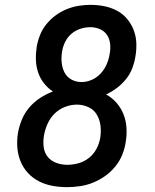

<svg xmlns="http://www.w3.org/2000/svg" viewBox="-20 -763 640 791"><path d="M256 8Q256 8 256 8Q256 8 256 8Q225 8 195.5 2.5Q166 -3 140.5 -16Q115 -29 95.5 -50Q76 -71 65 -97.5Q54 -124 51.5 -154Q49 -184 54 -215Q59 -243 70 -270Q81 -297 100.5 -320Q120 -343 145.5 -359.5Q171 -376 198 -386Q177 -400 161.5 -419.5Q146 -439 137.5 -463.5Q129 -488 128 -514.5Q127 -541 131 -569Q135 -593 144.5 -617.5Q154 -642 170.5 -662.5Q187 -683 208.5 -699Q230 -715 254.5 -725Q279 -735 304 -739Q329 -743 353 -743Q353 -743 353 -743Q353 -743 353 -743Q382 -743 409.5 -737.5Q437 -732 461 -719.5Q485 -707 502.5 -686.5Q520 -666 530 -641Q540 -616 541.5 -588Q543 -560 538 -531Q534 -506 525 -482Q516 -458 499.5 -437.5Q483 -417 462 -401Q441 -385 417 -374Q441 -361 459.5 -340Q478 -319 488.5 -293Q499 -267 501 -237.5Q503 -208 498 -178Q494 -151 483.5 -125Q473 -99 454.5 -76.5Q436 -54 412.5 -37.5Q389 -21 363 -10.5Q337 0 309.5 4Q282 8 256 8ZM316 -425Q338 -425 359 -434.5Q380 -444 395.5 -461Q411 -478 420 -499.5Q429 -521 432 -542Q436 -563 433.5 -583.5Q431 -604 420.5 -619.5Q410 -635 391.5 -643Q373 -651 352 -651Q332 -651 311.5 -644.5Q291 -638 274.5 -624Q258 -610 248.5 -590.5Q239 -571 236 -552Q232 -529 234 -506.5Q236 -484 245.5 -465Q255 -446 274 -435.5Q293 -425 316 -425ZM257 -84Q280 -84 303.5 -90.5Q327 -97 346.5 -112.5Q366 -128 377.5 -150Q389 -172 393 -195Q397 -220 394 -245Q391 -270 379 -290.5Q367 -311 344.5 -321.5Q322 -332 297 -332Q297 -332 297 -332Q297 -332 297 -332Q272 -332 247.5 -322.5Q223 -313 204.5 -294.5Q186 -276 175.5 -252Q165 -228 161 -204Q157 -180 160 -157Q163 -134 176.5 -117Q190 -100 212 -92Q234 -84 257 -84Z"/></svg>

Font: Iosevka SS04 SmBd Ex Obl
Style: Regular
Weight: 600
Width: 7
Italic angle: -9°
Monospace: yes
Designer: Belleve Invis
Foundry: Belleve Invis
Version: Version 19.0.0; ttfautohint (v1.8.4)